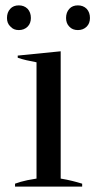

<svg xmlns="http://www.w3.org/2000/svg" viewBox="-20 -695 363 715"><path d="M19 -596C27 -587 37 -583 50 -583C63 -583 74 -587 83 -596C91 -604 95 -615 95 -628C95 -642 91 -653 83 -662C74 -671 63 -675 50 -675C37 -675 26 -671 18 -662C10 -653 6 -642 6 -628C6 -615 10 -604 19 -596ZM238 -596C246 -587 257 -583 270 -583C283 -583 294 -587 303 -596C311 -604 315 -615 315 -628C315 -642 311 -653 303 -662C294 -671 283 -675 270 -675C257 -675 246 -671 238 -662C230 -653 226 -642 226 -628C226 -615 230 -604 238 -596ZM36 -11C36 -11 36 0 36 0C36 0 286 0 286 0C286 0 286 -11 286 -11C263 -18 237 -25 206 -30C206 -30 206 -504 206 -504C206 -504 46 -488 46 -488C46 -488 46 -480 46 -480C66 -473 89 -468 116 -463C116 -463 116 -30 116 -30C111 -29 100 -27 82 -24C64 -20 49 -16 36 -11Z"/></svg>

Font: BUSH 25 TRIRONG
Style: Regular
Weight: 400
Designer: Katatrad Team
Foundry: CadsonDemak